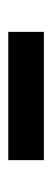

<svg xmlns="http://www.w3.org/2000/svg" viewBox="149 -543 126 464"><g transform="rotate(-90 212.0 -311.0)"><path d="M57 -354H367V-268H57Z"/></g></svg>

Font: Cabin
Style: Regular
Weight: 400
Designer: Pablo Impallari
Foundry: Pablo Impallari. http://www.impallari.com Igino Marini. http://www.ikern.com
Version: Version 2.001